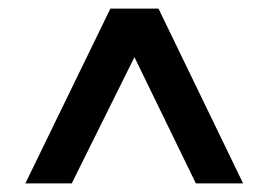

<svg xmlns="http://www.w3.org/2000/svg" viewBox="-20 -730 625 447"><path d="M39 -303 237 -710H349L546 -303H436L293 -597L147 -303Z"/></svg>

Font: IngvarSans
Style: Bold
Weight: 700
Version: Version 3.000